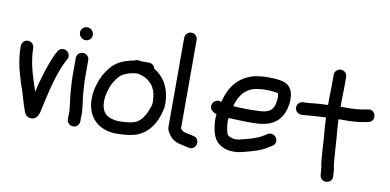

<svg xmlns="http://www.w3.org/2000/svg" viewBox="-79 -1006 2747 1352"><g transform="rotate(10 1294.5 -330.5)"><path d="M114 -456V-464C114 -488.1 94.7 -509 69.5 -509C44.3 -509 25 -488.1 25 -464V-456C25 -387.1 37.4 -320.7 55 -262.9C65.7 -225.4 78.6 -181.9 91.5 -148.5C103.6 -111.8 114.7 -63.9 130.8 -23.7C132.2 -20.1 139 21.7 179.2 25.4C187.9 26.2 196.6 24.9 204.3 21.7C231.1 10.3 237.3 -16.1 241.2 -29.5C247.7 -55.7 252 -75.4 258.5 -106.9C280.7 -211.9 313.7 -335.7 357 -416.1L363.9 -428.9C378.4 -454.4 362.8 -480.3 344.7 -489.3C327.8 -497.6 300.2 -496.8 286.1 -472.1L279.3 -459.5C273.8 -450.3 266.4 -435.3 259 -417.7C230.1 -349.4 199.2 -248.8 180.7 -164.7C155.5 -241.1 128 -316.6 117.8 -402.9C116.6 -413.3 115 -423.4 115 -433C115 -442.9 114 -452.6 114 -456Z M531 -57V-77C531 -83.8 529.6 -86.3 529 -98.5C525.7 -144.7 517.1 -180.8 515 -223.3C513.4 -252.4 510 -283 510 -313V-448C510 -474 488 -492 465 -492C440.7 -492 421 -472.3 421 -448V-313C421 -278.1 424.5 -246 426 -217.7C427.9 -181.3 432.7 -150.8 437.2 -118.1C438.7 -107.4 438.9 -88.5 442 -71.3V-60.1C441.4 -52.5 441 -45.2 441 -38V-14C441 12 463 30 486 30C510.3 30 530 10.3 530 -14V-38C530 -43.7 531 -50.5 531 -57ZM419 -631C419 -606 439.3 -583 466.5 -583C491.1 -583 511 -602.9 511 -627.5C511 -653.5 489.5 -675 463.5 -675C439.6 -675 419 -656 419 -631Z M872.7 -415C890 -411.4 908.6 -405.6 921.8 -399.6C965.9 -375.7 999.2 -337.8 1006.1 -275.4C1008.8 -247.5 1011.2 -233.7 1006.8 -213.3C989.4 -155.7 962.4 -102.1 920.6 -81.2C893.4 -66.9 844.9 -62 794 -62C780.1 -62 764.1 -64.3 746.8 -69.1C696.2 -83.5 670 -115.4 670 -184.5C670 -196.9 670.9 -208.6 672.6 -218.8C680.5 -263.1 694.9 -305.3 715.6 -334.9C732.6 -360.3 746.7 -377.8 769.8 -390.4C799.7 -403.4 822.6 -412.5 857.9 -415ZM935 -505H885C882.3 -505 883.3 -505.1 878.2 -504.6C868.8 -507.1 848.1 -513.5 828.3 -501C824 -500.5 818.3 -499.6 812.8 -498.5C762.3 -487.2 713.1 -468.2 677.7 -431C651.7 -402.1 628.1 -369.4 611.8 -329.2C595.1 -285.9 581 -243.7 581 -184C581 -54.6 665.2 27 794 27C833.8 27 874.2 23.5 908 16.5C1012.7 -4.4 1071.2 -96.3 1092.3 -192.2C1100.7 -225.3 1097.9 -253.2 1094.8 -284.9C1083.2 -370 1042.4 -431.8 979.1 -468.8C974.2 -488.5 958 -505 935 -505Z M1148 -720V-84C1148 -69.2 1153.7 -55.4 1161.3 -42.5C1178.9 -11.3 1210.9 15.6 1253.6 22.6C1265.5 25 1282.7 30.3 1302 33.5L1312.9 36.3C1342 43.5 1361.8 21 1366 2.4C1370 -15.4 1363.5 -45 1332.7 -50.6L1320.6 -53.4C1307.4 -56.4 1288.5 -61 1270 -64.5C1256.1 -67.8 1242.6 -77.4 1237 -88.7V-720C1237 -744.1 1217.7 -765 1192.5 -765C1167.3 -765 1148 -744.1 1148 -720Z M1571.4 -306.4C1590.9 -375.1 1622 -422.5 1678.6 -444.7C1719 -460.6 1791.4 -463.6 1849.5 -454.2C1858.1 -453.2 1861.5 -452.8 1866.1 -451.9C1871.5 -428.1 1871.8 -422.1 1868.2 -393.2C1860 -330.6 1830.9 -305.9 1752.1 -304C1690.3 -301.2 1630.4 -302.1 1571.4 -306.4ZM1553.8 -218.8C1562.4 -218.1 1576.8 -217.4 1589 -217C1644.4 -214.2 1695.5 -212.4 1755.1 -215C1846.8 -218.8 1906.4 -249.9 1938.7 -319.5C1959.7 -364.9 1979.5 -467 1928.6 -515.7C1897.8 -547.5 1830.8 -547.8 1789.3 -549C1735.7 -549 1688.6 -545.5 1645 -527.6C1593.9 -506.7 1554.4 -472.9 1524.7 -425.1C1505.3 -393.4 1493.7 -357.8 1483.6 -320.5C1439.1 -344 1391.8 -281.8 1435 -245.8C1443 -239.1 1451.2 -234.8 1465.6 -229.7C1460.5 -189 1464 -161.6 1471.4 -118.6C1476.7 -90 1486.5 -65.4 1502.1 -44.8C1538.5 2.5 1613.3 20.9 1689.3 1.2C1751.1 -15.2 1808.4 -28.4 1860 -59.7L1891.1 -78.7C1942.7 -110.3 1893.7 -183.2 1845.3 -155.5L1814 -136.4C1774 -112.4 1726.6 -100.2 1666.7 -85.2C1640 -77.9 1619.7 -77.9 1603.1 -83C1571 -92.3 1566.1 -98.9 1558.6 -134.4C1552.7 -173.6 1549.8 -186.3 1553.8 -218.8Z M2054 -330H2061C2068.7 -330 2076.3 -330.7 2086.5 -332.1C2132.4 -335 2179.4 -340.2 2228.8 -341.7C2230.7 -293.5 2234.6 -245.3 2239.1 -196C2241.2 -165.4 2247.8 -22.8 2257.1 8.2C2258.8 13.9 2261 46.7 2261 52C2261 52.6 2261 53.7 2261.1 54.5L2262.2 64.8C2269.2 120.9 2351 115.9 2351 60C2351 39.2 2347.9 4.7 2342.3 -16.8C2337.8 -41.9 2330 -172.8 2327.9 -203C2323.5 -251.2 2319.7 -296.2 2317.8 -344.5C2333.9 -344.8 2348.7 -345 2365.6 -345C2412 -343.8 2464.5 -349.4 2502.6 -356.4L2528.7 -361.4C2529.2 -361.5 2530.2 -361.8 2530.9 -362C2586 -377.7 2566.4 -460.4 2510.4 -448.4L2485.2 -443.5C2453.2 -437.1 2406.8 -432.8 2366.4 -434C2349.1 -434 2335.2 -433.9 2317 -433.5V-451.3C2315.9 -493.8 2319 -523.9 2319 -564V-647C2319 -671.3 2299.3 -691 2275 -691C2252 -691 2230 -673 2230 -647V-564C2230 -526.6 2226.9 -497.6 2228 -450.7V-430.5C2211 -429.8 2189.5 -428.6 2175.9 -428C2131.9 -426.1 2097.9 -419 2061 -419H2054C2031 -419 2009 -401 2009 -375C2009 -350.2 2029.2 -330 2054 -330Z"/></g></svg>

Font: Just Breathe
Style: Bd
Weight: 400
Foundry: Cannot Into Space Fonts
Version: Version 0.72